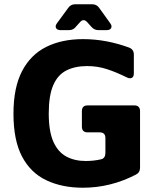

<svg xmlns="http://www.w3.org/2000/svg" viewBox="-20 -865 746 898"><path d="M368 13Q270 13 196.5 -22Q123 -57 83 -133Q43 -209 43 -333Q43 -455 83 -532Q123 -609 196 -645.5Q269 -682 368 -682Q425 -682 479.5 -671.5Q534 -661 585 -642Q606 -633 606 -610V-522Q606 -506 597 -501Q588 -496 573 -503Q525 -527 480.5 -541.5Q436 -556 388 -556Q331 -556 290.5 -535.5Q250 -515 229 -466.5Q208 -418 208 -334Q208 -251 229.5 -202.5Q251 -154 290 -133Q329 -112 381 -112Q419 -112 453 -120Q473 -125 473 -150V-219Q473 -246 446 -246H390Q363 -246 363 -273V-345Q363 -372 390 -372H608Q635 -372 635 -345V-80Q635 -58 615 -48Q557 -18 495 -2.5Q433 13 368 13ZM264 -724Q247 -724 242 -734Q237 -744 247 -757L299 -828Q311 -845 331 -845H412Q432 -845 444 -828L495 -757Q505 -744 500 -734Q495 -724 478 -724H441Q420 -724 407 -740L390 -759Q371 -782 353 -760L335 -740Q323 -724 302 -724Z"/></svg>

Font: Pitagon Sans
Style: Bold
Weight: 700
Designer: Travis Tran
Foundry: Pitagon
Version: Version 1.001; ttfautohint (v1.8.4.7-5d5b);gftools[0.9.26]